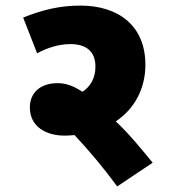

<svg xmlns="http://www.w3.org/2000/svg" viewBox="-20 -652 625 688"><path d="M527 -69C486 -119 443 -172 395 -217C462 -262 501 -334 501 -420C501 -561 403 -632 268 -632C193 -632 130 -616 63 -589L113 -461C148 -480 190 -494 232 -494C284 -494 322 -472 322 -413C322 -370 302 -340 275 -323C240 -347 212 -354 186 -354C125 -354 87 -320 87 -267C87 -198 145 -166 212 -166C224 -166 236 -167 247 -168C297 -115 350 -52 400 16Z"/></svg>

Font: Noto Sans Black
Style: Italic
Weight: 900
Italic angle: -12°
Designer: Monotype Design Team
Foundry: Monotype Imaging Inc.
Version: Version 2.013